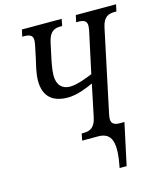

<svg xmlns="http://www.w3.org/2000/svg" viewBox="-133 -810 937 1115"><g transform="rotate(-15 336.0 -252.0)"><path d="M446 210H488L542 -41H514C480 -41 464 -53 464 -80C464 -89 466 -98 469 -114L572 -600C585 -664 617 -673 653 -673H663L672 -714H430L421 -673H432C463 -673 485 -667 485 -635C485 -628 482 -613 481 -605L428 -359C405 -350 337 -321 292 -321C246 -321 214 -348 214 -408C214 -443 226 -500 233 -531L248 -601C262 -663 292 -673 327 -673H337L345 -714H106L97 -673H107C138 -673 160 -667 160 -636C160 -629 158 -614 156 -605L141 -533C136 -509 119 -450 119 -402C119 -306 172 -263 264 -263C319 -263 385 -291 417 -306L377 -114C364 -50 331 -41 296 -41H285L277 0H372C455 0 476 59 446 210Z"/></g></svg>

Font: Noto Serif ExtraCondensed
Style: Italic
Weight: 400
Width: 2
Italic angle: -12°
Designer: Monotype Design Team
Foundry: Monotype Imaging Inc.
Version: Version 2.014